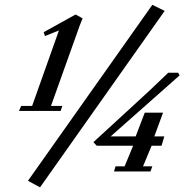

<svg xmlns="http://www.w3.org/2000/svg" viewBox="-20 -719 783 805"><path d="M147.9 66.4 97.2 39.1 618.7 -698.7 670.4 -673.3ZM59.6 -253.9 68.8 -274.9H114.7L227.1 -591.3L168.5 -567.9L163.1 -584L296.9 -658.2L326.2 -642.1Q324.2 -636.2 318.4 -622.3Q312.5 -608.4 307.6 -593.3L193.8 -274.9H241.2L234.4 -253.9ZM458 0 464.4 -21.5H502.4L538.1 -107.9H385.7L371.6 -123L537.6 -275.4Q610.4 -341.3 685.5 -414.1H727.1L732.9 -402.8L443.8 -147H548.8L586.9 -246.6H663.6L627 -147H668.9L657.2 -107.9H615.7L579.6 -21.5H618.7L610.8 0Z"/></svg>

Font: Elstob 6pt SemiBold
Style: Italic
Weight: 600
Italic angle: -20°
Designer: Peter S. Baker
Version: Version 1.015